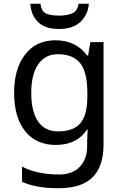

<svg xmlns="http://www.w3.org/2000/svg" viewBox="-20 -760 655 1020"><path d="M275 -546Q328 -546 370.5 -526Q413 -506 443 -465H448L460 -536H530V9Q530 124 471.5 182Q413 240 290 240Q172 240 97 206V125Q176 167 295 167Q364 167 403.5 126.5Q443 86 443 16V-5Q443 -17 444 -39.5Q445 -62 446 -71H442Q388 10 276 10Q172 10 113.5 -63Q55 -136 55 -267Q55 -395 113.5 -470.5Q172 -546 275 -546ZM287 -472Q220 -472 183 -418.5Q146 -365 146 -266Q146 -167 182.5 -114.5Q219 -62 289 -62Q370 -62 407 -105.5Q444 -149 444 -246V-267Q444 -377 406 -424.5Q368 -472 287 -472ZM452 -740Q447 -680 406.5 -643Q366 -606 294 -606Q220 -606 182.5 -642.5Q145 -679 141 -740H195Q200 -699 225 -688Q250 -677 296 -677Q335 -677 363.5 -689Q392 -701 397 -740Z"/></svg>

Font: Noto Sans Glagolitic
Style: Regular
Weight: 400
Designer: Monotype Design Team
Foundry: Monotype Imaging Inc.
Version: Version 2.004; ttfautohint (v1.8.4.7-5d5b)